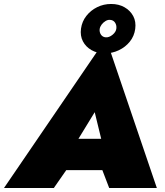

<svg xmlns="http://www.w3.org/2000/svg" viewBox="-56 -947 833 967"><path d="M187 -90H550L578 -248H215ZM421 -382 468 -189 443 -133 494 0H734L478 -753L-36 0H215L311 -138L303 -189ZM352 -803Q347 -767 361.5 -739Q376 -711 405 -694.5Q434 -678 471 -678Q509 -678 542.5 -694Q576 -710 598 -737.5Q620 -765 625 -801Q630 -838 615 -866Q600 -894 571 -910.5Q542 -927 504 -927Q466 -927 433.5 -911Q401 -895 379 -867Q357 -839 352 -803ZM446 -801Q448 -813 456 -823.5Q464 -834 475.5 -841Q487 -848 498 -847Q515 -846 523.5 -833Q532 -820 530 -803Q528 -786 511 -772Q494 -758 477 -759Q461 -760 452.5 -772.5Q444 -785 446 -801Z"/></svg>

Font: Jost Black
Style: Italic
Weight: 900
Italic angle: -5°
Version: Version 3.710